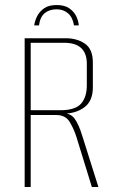

<svg xmlns="http://www.w3.org/2000/svg" viewBox="-20 -743 450 763"><path d="M78 0V-591H242Q286 -591 317.5 -569.5Q349 -548 349 -494V-396Q349 -341 314.5 -316Q280 -291 228 -291V-293Q260 -294 276.5 -271.5Q293 -249 307 -203L371 0H345L283 -201Q273 -232 256.5 -259Q240 -286 203 -286H102V0ZM102 -305H220Q279 -305 302 -331Q325 -357 325 -404V-490Q325 -531 302.5 -552Q280 -573 235 -573H102ZM205 -723Q237 -723 256 -709.5Q275 -696 283.5 -677.5Q292 -659 293 -642H274Q269 -674 250.5 -690Q232 -706 205 -706Q176 -706 157.5 -690.5Q139 -675 135 -642H116Q118 -659 127 -677.5Q136 -696 154.5 -709.5Q173 -723 205 -723Z"/></svg>

Font: Alumni Sans SC Thin
Style: Regular
Weight: 100
Designer: Robert E. Leuschke
Foundry: Robert E. Leuschke
Version: Version 1.018